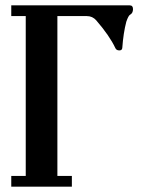

<svg xmlns="http://www.w3.org/2000/svg" viewBox="-20 -696 530 716"><path d="M304 -636H194V-40H248V0H22V-40H76V-636H22V-676H464Q476 -676 476 -662Q476 -647 465 -641Q459 -638 451 -615Q440 -573 436 -517Q435 -508 425 -508Q414 -508 410 -517Q389 -562 339 -620Q325 -636 304 -636Z"/></svg>

Font: Triodion Unicode
Style: Normal
Weight: 400
Version: Version 1.1